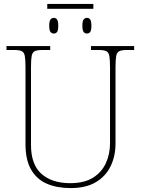

<svg xmlns="http://www.w3.org/2000/svg" viewBox="-20 -949 719 979"><path d="M221 -904V-929H456V-904ZM254 -778Q244 -778 237.5 -786Q231 -794 231 -818Q231 -841 237.5 -849.5Q244 -858 254 -858Q265 -858 271 -849.5Q277 -841 277 -818Q277 -794 271 -786Q265 -778 254 -778ZM423 -778Q413 -778 406.5 -786Q400 -794 400 -818Q400 -841 406.5 -849.5Q413 -858 423 -858Q434 -858 440 -849.5Q446 -841 446 -818Q446 -794 440 -786Q434 -778 423 -778ZM340 10Q271 10 219.5 -12Q168 -34 139 -83.5Q110 -133 110 -214V-606Q110 -645 106.5 -663.5Q103 -682 91 -688Q79 -694 54 -694H13V-714H236V-694H194Q169 -694 157 -688Q145 -682 141.5 -663.5Q138 -645 138 -606V-210Q138 -110 191.5 -62.5Q245 -15 338 -15Q409 -15 453.5 -42.5Q498 -70 519.5 -116.5Q541 -163 541 -219V-606Q541 -645 537.5 -663.5Q534 -682 522 -688Q510 -694 485 -694H444V-714H664V-694H625Q600 -694 588 -688Q576 -682 572.5 -663.5Q569 -645 569 -606V-218Q569 -153 544 -101.5Q519 -50 468.5 -20Q418 10 340 10Z"/></svg>

Font: Noto Serif Thin
Style: Regular
Weight: 100
Designer: Monotype Design Team
Foundry: Monotype Imaging Inc.
Version: Version 2.015